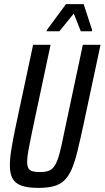

<svg xmlns="http://www.w3.org/2000/svg" viewBox="-20 -906 509 934"><path d="M167 8Q116 8 85.5 -2.5Q55 -13 41.5 -37Q28 -61 28 -100Q28 -136 36 -184.5Q44 -233 58 -299L141 -688H226L135 -260Q124 -208 118 -174Q112 -140 112 -119Q112 -99 118 -88Q124 -77 137.5 -73Q151 -69 174 -69Q202 -69 219 -76Q236 -83 248 -103Q260 -123 270 -161Q280 -199 292 -260L383 -688H469L386 -299Q370 -225 357 -171.5Q344 -118 329 -83.5Q314 -49 293.5 -29Q273 -9 242.5 -0.5Q212 8 167 8ZM207 -754 208 -760 301 -886H387L428 -760L427 -754H373L339 -840L269 -754Z"/></svg>

Font: Saira ExtraCondensed Medium
Style: Italic
Weight: 500
Width: 2
Italic angle: -12°
Designer: Hector Gatti with collaboration of the Omnibus-Type team
Foundry: Omnibus-Type
Version: Version 1.101